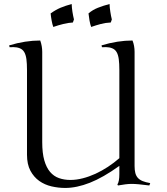

<svg xmlns="http://www.w3.org/2000/svg" viewBox="-20 -908 826 948"><path d="M188.5 -651.9V-206.1Q188.5 -152.3 198.7 -116.5Q209 -80.6 227.3 -59.1Q245.6 -37.6 271.2 -28.6Q296.9 -19.5 327.6 -19.5Q356.9 -19.5 388.4 -27.6Q419.9 -35.6 451.4 -50Q482.9 -64.5 512.9 -84.2Q543 -104 569.3 -127V-562Q569.3 -594.2 566.4 -616Q563.5 -637.7 555.7 -650.9Q547.9 -664.1 533.7 -669.7Q519.5 -675.3 503.4 -675.3Q487.3 -675.3 483.4 -674.8L481.4 -684.1Q561 -708 634.3 -708Q644.5 -682.1 644.5 -651.9V-87.9Q644.5 -67.9 648.2 -53.7Q651.9 -39.6 660.6 -29.8Q669.4 -20 684.3 -13.9Q699.2 -7.8 721.7 -3.9L717.3 7.8Q688 3.9 666.5 2Q645 0 630.4 0Q616.7 0 599.9 2Q583 3.9 562.5 7.8L559.6 2.9Q569.3 -11.2 569.3 -48.8V-88.9Q488.8 -31.2 423.6 -5.6Q358.4 20 301.8 20Q268.1 20 234.4 12.2Q200.7 4.4 173.8 -14.6Q147 -33.7 130.1 -65.2Q113.3 -96.7 113.3 -144V-562Q113.3 -594.2 110.4 -616Q107.4 -637.7 99.6 -650.9Q91.8 -664.1 77.6 -669.7Q63.5 -675.3 47.4 -675.3Q31.2 -675.3 27.3 -674.8L25.4 -684.1Q105 -708 178.7 -708Q188.5 -680.2 188.5 -651.9ZM230 -841.8Q242.2 -850.6 254.2 -857.4Q266.1 -864.3 278.6 -869.6Q291 -875 304.7 -879.4Q318.4 -883.8 334 -888.2Q334 -880.9 335 -870.8Q335.9 -860.8 337.6 -850.1Q339.4 -839.4 341.3 -829.3Q343.3 -819.3 345.2 -812L339.8 -796.9Q318.8 -795.9 292.7 -789.6Q266.6 -783.2 243.2 -774.9Q238.3 -787.6 234.9 -806.9Q231.4 -826.2 230 -841.8ZM417 -841.8Q437.5 -859.4 463.4 -869.6Q489.3 -879.9 521 -888.2Q521 -880.9 522 -870.8Q522.9 -860.8 524.7 -850.1Q526.4 -839.4 528.3 -829.3Q530.3 -819.3 532.2 -812L526.9 -796.9Q502 -795.9 477.8 -789.6Q453.6 -783.2 430.2 -774.9Q425.3 -787.6 421.9 -806.9Q418.5 -826.2 417 -841.8Z"/></svg>

Font: Junge
Style: Regular
Weight: 400
Designer: Alexei Vanyashin
Foundry: Cyreal (www.cyreal.org)
Version: Version 1.002